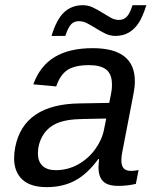

<svg xmlns="http://www.w3.org/2000/svg" viewBox="-20 -728 640 757"><path d="M497.1 -54.2Q510.3 -54.2 526.4 -57.6L515.6 -2.9Q481.4 4.9 446.3 4.9Q403.8 4.9 386 -13.7Q368.2 -32.2 368.2 -69.3L370.6 -101.1H367.7Q324.2 -41.5 275.6 -15.9Q227.1 9.8 164.6 9.8Q99.6 9.8 67.6 -20.5Q35.6 -50.8 35.6 -104Q35.6 -124 40 -147.5Q73.2 -317.9 295.4 -320.3L410.6 -322.3Q418.9 -361.8 420.2 -372.3Q421.4 -382.8 421.4 -394.5Q421.4 -436 398.9 -453.6Q376.5 -471.2 331.5 -471.2Q274.9 -471.2 245.8 -451.9Q216.8 -432.6 201.7 -387.2L111.3 -395.5Q137.7 -468.3 195.6 -503.2Q253.4 -538.1 345.7 -538.1Q511.7 -538.1 511.7 -407.7Q511.7 -385.7 506.8 -360.4L462.9 -132.8Q458.5 -111.8 458.5 -95.7Q458.5 -75.2 467.3 -64.7Q476.1 -54.2 497.1 -54.2ZM200.2 -57.1Q246.6 -57.1 287.1 -79.3Q327.6 -101.6 355 -139.2Q382.3 -176.8 390.1 -217.3L398.9 -260.7L305.7 -258.8Q239.7 -257.8 203.4 -241.5Q167 -225.1 148.2 -192.6Q129.4 -160.2 129.4 -122.6Q129.4 -92.3 147.2 -74.7Q165 -57.1 200.2 -57.1ZM434.6 -586.4Q414.1 -586.4 395.5 -595.5Q377 -604.5 359.4 -615.5Q341.8 -626.5 325 -635.5Q308.1 -644.5 291 -644.5Q272.9 -644.5 261.2 -633.1Q249.5 -621.6 237.3 -586.4H183.1Q203.6 -653.3 233.6 -680.4Q263.7 -707.5 306.2 -707.5Q327.6 -707.5 346.4 -698.5Q365.2 -689.5 382.6 -678.5Q399.9 -667.5 416.3 -658.4Q432.6 -649.4 448.7 -649.4Q468.3 -649.4 480.5 -662.8Q492.7 -676.3 502.4 -707.5H557.1Q542 -660.2 526.1 -636.5Q510.3 -612.8 487.8 -599.6Q465.3 -586.4 434.6 -586.4Z"/></svg>

Font: Cousine
Style: Italic
Weight: 400
Italic angle: -12°
Monospace: yes
Designer: Steve Matteson
Foundry: Monotype Imaging Inc.
Version: Version 1.21